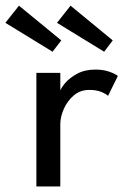

<svg xmlns="http://www.w3.org/2000/svg" viewBox="-80 -674 450 694"><path d="M138 0H51.5V-410.5H138V-339.5H135.5Q138 -352.5 154 -372Q170 -391.5 198 -407Q226 -422.5 265 -422.5Q293.5 -422.5 315.2 -414.8Q337 -407 346 -399.5L310.5 -327.5Q303.5 -334.5 286 -341.8Q268.5 -349 242.5 -349Q209.5 -349 186 -328.5Q162.5 -308 150.2 -279.2Q138 -250.5 138 -226ZM296.5 -487 126 -591.5 175 -653.5 327.5 -528ZM110 -487 -60.5 -591.5 -11.5 -653.5 141.5 -528Z"/></svg>

Font: League Spartan Thin
Style: Regular
Weight: 400
Version: Version 2.002